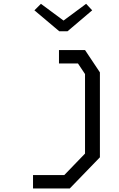

<svg xmlns="http://www.w3.org/2000/svg" viewBox="-20 -802 640 1032"><path d="M297 -533H437L517 -413V43.5L355 211H157.5V139H325.5L437 23.5V-404L399 -461H297ZM443 -781.5 321.5 -691.5 200 -781.5 165 -746.5 298.5 -634H343L475.5 -746.5Z"/></svg>

Font: Kode Mono
Style: Regular
Weight: 400
Monospace: yes
Designer: Isa Ozler
Foundry: Kadena LLC
Version: Version 1.000;gftools[0.9.28]